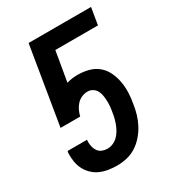

<svg xmlns="http://www.w3.org/2000/svg" viewBox="-180 -838 859 948"><g transform="rotate(-30 250.0 -363.5)"><path d="M208 8Q183 8 158.5 4Q134 0 112.5 -9.5Q91 -19 74 -35.5Q57 -52 46.5 -72.5Q36 -93 32 -117Q28 -141 29 -166L31 -177H142L141 -166Q141 -151 144.5 -136.5Q148 -122 156.5 -110.5Q165 -99 179 -93.5Q193 -88 208 -88Q224 -88 239.5 -94.5Q255 -101 267 -112.5Q279 -124 287.5 -138.5Q296 -153 302 -168.5Q308 -184 312 -199.5Q316 -215 318 -230Q321 -246 322.5 -262Q324 -278 323.5 -293.5Q323 -309 320.5 -324.5Q318 -340 311 -353Q304 -366 291 -374Q278 -382 262 -382Q246 -382 229.5 -375Q213 -368 201 -355Q189 -342 181.5 -326Q174 -310 170 -293H58L131 -735H487L471 -639H228L199 -469Q215 -474 231 -476Q247 -478 262 -478Q294 -478 324 -470Q354 -462 376.5 -443Q399 -424 412 -397Q425 -370 430.5 -340Q436 -310 435 -278Q434 -246 428 -215Q424 -187 416 -160Q408 -133 394.5 -107.5Q381 -82 361 -59Q341 -36 316.5 -20.5Q292 -5 264 1.5Q236 8 208 8Z"/></g></svg>

Font: Iosevka SS04 Oblique
Style: Bold
Weight: 700
Italic angle: -9°
Monospace: yes
Designer: Belleve Invis
Foundry: Belleve Invis
Version: Version 19.0.0; ttfautohint (v1.8.4)